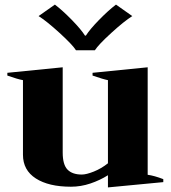

<svg xmlns="http://www.w3.org/2000/svg" viewBox="-20 -803 744 836"><path d="M148 -733 219 -783Q253 -757 293 -716Q333 -675 350 -648H354Q371 -675 411 -716Q451 -757 485 -783L556 -733Q521 -711 465 -660Q409 -609 393 -584H311Q295 -609 239 -660Q183 -711 148 -733ZM691 -23V-10L450 13V-40Q415 -18 373.5 -4Q332 10 289 10Q192 10 136 -26Q80 -62 80 -129V-454Q57 -458 12 -474V-486L253 -510V-139Q253 -86 274 -64.5Q295 -43 336 -43Q356 -43 388.5 -56Q421 -69 450 -92V-454Q429 -458 383 -474V-486L623 -510V-42Q652 -38 691 -23Z"/></svg>

Font: Trirong ExtraBold
Style: Regular
Weight: 800
Designer: Katatrad Team
Foundry: CadsonDemak
Version: Version 1.001